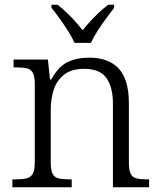

<svg xmlns="http://www.w3.org/2000/svg" viewBox="-20 -786 673 806"><path d="M32 0V-33H46Q75 -33 92.5 -37.5Q110 -42 118 -57.5Q126 -73 126 -106V-433Q126 -465 118 -480Q110 -495 93.5 -499Q77 -503 52 -503H37V-536H181L190 -452H195Q225 -507 264 -525.5Q303 -544 354 -544Q436 -544 478.5 -498Q521 -452 521 -353V-106Q521 -73 528 -57.5Q535 -42 552 -37.5Q569 -33 596 -33H606V0H454V-353Q454 -419 427 -458Q400 -497 333 -497Q280 -497 249 -472.5Q218 -448 205.5 -409Q193 -370 193 -326V-103Q193 -71 201 -56Q209 -41 226.5 -37Q244 -33 271 -33H281V0ZM293 -606Q283 -629 266 -655.5Q249 -682 230.5 -708Q212 -734 196 -753V-766H222Q243 -749 261.5 -731.5Q280 -714 296 -696Q312 -678 327 -659Q342 -678 358.5 -696Q375 -714 393.5 -731.5Q412 -749 434 -766H459V-753Q444 -734 425 -708Q406 -682 389 -655.5Q372 -629 362 -606Z"/></svg>

Font: Noto Rashi Hebrew Light
Style: Regular
Weight: 300
Version: Version 1.006